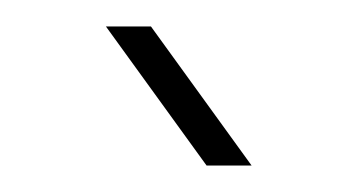

<svg xmlns="http://www.w3.org/2000/svg" viewBox="-20 -765 273 145"><path d="M136 -640 60 -745H94L170 -640Z"/></svg>

Font: Big Shoulders Text SC Thin
Style: Regular
Weight: 100
Designer: Patric King
Foundry: XO Type Co
Version: Version 2.002